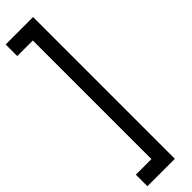

<svg xmlns="http://www.w3.org/2000/svg" viewBox="-339 -875 950 950"><g transform="rotate(-45 135.5 -400.0)"><path d="M0 -896V-815H109V15H0V96H192V-896Z"/></g></svg>

Font: MintSans
Style: Regular
Weight: 400
Version: Version 2.0